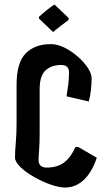

<svg xmlns="http://www.w3.org/2000/svg" viewBox="-20 -845 458 857"><path d="M271 -8Q243 -8 205 -21.5Q167 -35 130.5 -56Q94 -77 70.5 -100Q47 -123 47 -142Q47 -168 50.5 -208.5Q54 -249 54 -294V-467Q54 -565 94.5 -606.5Q135 -648 207 -648Q237 -648 268.5 -632Q300 -616 327.5 -592Q355 -568 372 -542Q389 -516 389 -496Q389 -473 386 -444.5Q383 -416 376 -392L277 -415Q281 -439 284.5 -466Q288 -493 288 -522Q288 -555 253 -555Q209 -555 183 -530.5Q157 -506 157 -447V-254Q157 -204 154.5 -174Q152 -144 152 -132Q152 -97 188 -97Q235 -97 265 -119Q295 -141 317 -189H329L412 -141Q391 -77 354.5 -42.5Q318 -8 271 -8ZM217 -702 154 -762V-770Q168 -783 186 -797.5Q204 -812 223 -825L286 -765V-756Q269 -743 250.5 -729Q232 -715 217 -702Z"/></svg>

Font: Jaini
Style: Regular
Weight: 400
Designer: Maithili Shingre, Girish Dalvi (Devanagari), Taresh Vohra (Latin)
Foundry: Ek Type
Version: Version 2.000; ttfautohint (v1.8.4.7-5d5b)